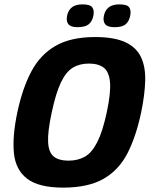

<svg xmlns="http://www.w3.org/2000/svg" viewBox="-20 -847 683 876"><path d="M59 -334Q82 -443 122.5 -520Q163 -597 233 -637.5Q303 -678 414 -678Q500 -678 550.5 -655Q601 -632 622.5 -588Q644 -544 642.5 -480Q641 -416 624 -334Q601 -225 562 -148.5Q523 -72 453 -31.5Q383 9 268 9Q157 9 104 -31.5Q51 -72 43.5 -148.5Q36 -225 59 -334ZM216 -334Q197 -246 199.5 -198.5Q202 -151 225.5 -132.5Q249 -114 292 -114Q335 -114 367 -132Q399 -150 423.5 -198Q448 -246 467 -334Q486 -423 482 -471Q478 -519 453.5 -538Q429 -557 386 -557Q343 -557 312 -538Q281 -519 258 -471Q235 -423 216 -334ZM406 -775Q401 -750 385 -736.5Q369 -723 334 -723Q303 -723 292 -736.5Q281 -750 286 -775Q291 -800 308 -813.5Q325 -827 356 -827Q391 -827 401 -813.5Q411 -800 406 -775ZM574 -775Q569 -750 553.5 -736.5Q538 -723 503 -723Q471 -723 460 -736.5Q449 -750 454 -775Q459 -800 476 -813.5Q493 -827 525 -827Q560 -827 569.5 -813.5Q579 -800 574 -775Z"/></svg>

Font: Glory ExtraBold
Style: Italic
Weight: 800
Italic angle: -12°
Version: Version 1.011